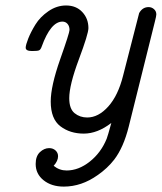

<svg xmlns="http://www.w3.org/2000/svg" viewBox="-20 -484 593 704"><path d="M74.2 -309.1Q74.2 -318.8 83.5 -342.5Q92.8 -366.2 109.9 -394Q127 -421.9 157.5 -442.9Q188 -463.9 222.2 -463.9Q259.3 -463.9 281.7 -439.9Q304.2 -416 304.2 -380.9Q304.2 -359.9 269 -265.9Q233.9 -171.9 233.9 -124Q233.9 -85 253.4 -69.1Q272.9 -53.2 299.8 -53.2Q340.8 -53.2 377 -93.5Q413.1 -133.8 431.2 -206.1Q489.3 -434.1 490.2 -436Q502.4 -458 524.9 -458Q536.1 -458 544.7 -450.4Q553.2 -442.9 553.2 -431.2Q553.2 -425.3 547.9 -404.8L452.1 -20Q433.1 56.2 398.9 101.1Q374 133.3 337.9 158.2Q278.8 200.2 213.9 200.2Q168.9 200.2 139.9 177Q110.8 153.8 110.8 117.2Q110.8 88.4 126.5 73.7Q142.1 59.1 160.2 59.1Q174.3 59.1 183.6 67.6Q192.9 76.2 192.9 88.9Q192.9 106 176.8 124Q197.8 141.1 224.1 141.1Q268.1 141.1 309.1 108.6Q350.1 76.2 371.1 24.9Q375 15.1 388.2 -33.2Q337.4 5.9 287.1 5.9Q236.8 5.9 201.4 -21Q166 -47.9 166 -111.8Q166 -168 200.4 -265.9Q234.9 -363.8 234.9 -374Q234.9 -388.2 227.5 -396.5Q220.2 -404.8 209 -404.8Q166 -404.8 132.8 -313Q128.9 -301.8 123 -299.3Q117.2 -296.9 97.2 -296.9Q74.2 -296.9 74.2 -309.1Z"/></svg>

Font: CMU Concrete
Style: Italic
Weight: 500
Italic angle: -14.04°
Version: Version 0.7.0